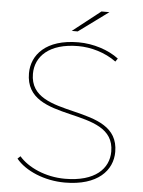

<svg xmlns="http://www.w3.org/2000/svg" viewBox="-58 -913 718 962"><g transform="rotate(5 300.5 -432.0)"><path d="M304 3C470 3 543 -79 543 -172C543 -425 98 -290 98 -526C98 -613 166 -684 313 -684C376 -684 448 -664 504 -623L515 -639C464 -678 387 -703 312 -703C148 -703 78 -619 78 -527C78 -269 523 -407 523 -172C523 -86 455 -16 303 -16C205 -16 116 -57 72 -109L58 -96C105 -38 202 3 304 3ZM303 -757 453 -867H413L273 -757Z"/></g></svg>

Font: Montserrat-Alt1 Thin
Style: Regular
Weight: 100
Designer: Differentunic
Foundry: Differentunic
Version: Version 7.222